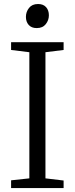

<svg xmlns="http://www.w3.org/2000/svg" viewBox="-20 -958 381 978"><path d="M129.5 -49.5V-692L36.5 -703.5V-743H304V-703.5L211.5 -692V-49.5L304 -38.5V0H36.5V-39.5ZM166.5 -815Q140.5 -815 126.2 -831Q112 -847 112 -872Q112 -897.5 127.8 -917.5Q143.5 -937.5 173.5 -937.5H174.5Q200.5 -937.5 214.8 -921.5Q229 -905.5 229 -880Q229 -855 213.2 -835Q197.5 -815 167.5 -815Z"/></svg>

Font: Merriweather 36pt Light
Style: Regular
Weight: 300
Designer: Eben Sorkin
Foundry: Eben Sorkin
Version: Version 2.100